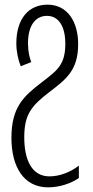

<svg xmlns="http://www.w3.org/2000/svg" viewBox="-20 -562 398 823"><path d="M184 -542C102 -542 50 -481 50 -376C50 -341 58 -305 69 -278L114 -296C107 -313 100 -341 100 -377C100 -451 131 -494 181 -494C233 -494 260 -447 260 -374C260 -282 222 -258 160 -210C80 -149 29 -102 29 29C29 152 81 241 186 241C236 241 285 224 318 201V148C283 175 237 194 192 194C115 194 84 121 84 27C84 -70 113 -107 191 -167C263 -222 315 -260 315 -373C315 -469 269 -542 184 -542Z"/></svg>

Font: Noto Sans Display Condensed Light
Style: Regular
Weight: 300
Width: 3
Designer: Monotype Design Team
Foundry: Monotype Imaging Inc.
Version: Version 1.900